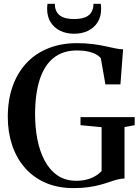

<svg xmlns="http://www.w3.org/2000/svg" viewBox="-20 -979 738 1010"><path d="M366.5 10.5Q283 10.5 218.5 -18Q154 -46.5 110 -97.5Q66 -148.5 43.5 -216.5Q21 -284.5 21 -363.5Q21 -453.5 46.5 -525.2Q72 -597 119.8 -647.8Q167.5 -698.5 234.8 -725.2Q302 -752 384.5 -752Q431 -752 467.2 -747.2Q503.5 -742.5 532.5 -736.2Q561.5 -730 584.8 -725Q608 -720 627.5 -719.5L613.5 -535H534.5L510.5 -672Q504 -681.5 489 -691Q474 -700.5 447.8 -707Q421.5 -713.5 383 -713.5Q312 -713.5 263.2 -675.5Q214.5 -637.5 189.8 -563.2Q165 -489 164.5 -379Q164.5 -311 176.2 -248.2Q188 -185.5 214 -135.8Q240 -86 281.5 -57Q323 -28 382 -28Q411 -28 436.2 -34.5Q461.5 -41 481.2 -52.8Q501 -64.5 514.5 -79.5V-310L403.5 -320.5V-363H688.5V-320.5L635 -310.5V-40Q615 -39.5 595.8 -34.2Q576.5 -29 555.2 -21.5Q534 -14 507.2 -6.8Q480.5 0.5 446.2 5.5Q412 10.5 366.5 10.5ZM370 -801.5Q329 -801.5 297 -817Q265 -832.5 246.5 -861.8Q228 -891 228 -932Q228 -940 228.5 -946Q229 -952 230 -959H268.5Q268.5 -955 269 -950Q269.5 -945 270 -940Q274 -920 285.8 -906.2Q297.5 -892.5 318.5 -885.8Q339.5 -879 370 -879Q401 -879 421.8 -885.8Q442.5 -892.5 454.5 -906.2Q466.5 -920 470 -940Q471 -945 471.2 -950Q471.5 -955 471.5 -959H510Q511 -952 511.5 -946Q512 -940 512 -932Q512 -891 493.5 -861.8Q475 -832.5 443 -817Q411 -801.5 370 -801.5Z"/></svg>

Font: Merriweather 96pt SemiBold
Style: Regular
Weight: 600
Version: Version 2.100